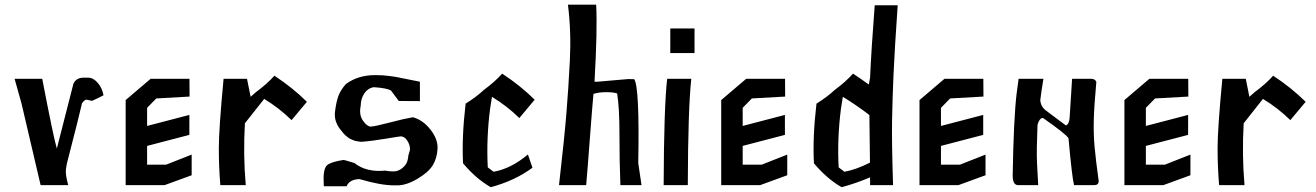

<svg xmlns="http://www.w3.org/2000/svg" viewBox="-20 -779 5539 808"><path d="M331.1 -452.1H352.5Q374 -451.2 392.3 -429.2Q410.6 -407.2 415.5 -377.9Q394.5 -366.7 367.2 -354.5Q353 -357.4 345.2 -359.4Q337.4 -361.3 325.2 -344.7Q325.2 -344.7 303.7 -256.3Q269 -119.6 264.2 -101.6Q260.7 -90.3 257.6 -67.6Q254.4 -44.9 267.1 0H150.9L70.8 -342.3L41.5 -447.3H157.7Q206.5 -194.3 219.2 -153.8L289.1 -427.2Q301.3 -452.1 331.1 -452.1Z M599.1 -165V-85.9H678.7L786.6 -128.4V-41.5L672.9 0H508.8V-357.9L613.8 -447.3H777.3L777.8 -372.6L637.7 -364.7L599.1 -325.2V-249L776.9 -295.4V-211.4Z M1010.7 -260.3Q1002.9 -130.4 1014.2 0H907.2Q900.9 -75.7 900.9 -156Q900.9 -236.3 920.9 -447.3H1019.5L1034.7 -371.6L1058.1 -392.1Q1104 -425.8 1134.8 -460.4Q1211.9 -409.7 1271.5 -350.6L1239.3 -312L1207 -273.4Q1155.3 -324.2 1091.8 -362.8Z M1698.2 -123.5 1705.6 -149.4Q1705.6 -169.9 1693.8 -187.5Q1682.1 -205.1 1666.5 -205.1Q1662.1 -205.1 1603.5 -195.3Q1544.9 -185.5 1499.5 -182.1Q1476.6 -184.6 1468 -188.5Q1459.5 -192.4 1454.6 -194.3Q1449.7 -196.3 1443.6 -201.2Q1437.5 -206.1 1434.6 -208.5Q1430.2 -211.4 1418 -227.1Q1384.8 -265.1 1389.6 -306.9Q1394.5 -348.6 1403.8 -374.3Q1413.1 -399.9 1435.1 -424.8Q1485.8 -462.9 1558.6 -462.9Q1594.2 -462.9 1618.7 -459.2Q1643.1 -455.6 1644.5 -455.6L1747.1 -435.1V-353.5L1658.2 -354L1625.5 -397.9Q1607.4 -408.7 1552.2 -412.1Q1528.3 -408.2 1513.4 -386.2Q1498.5 -364.3 1498 -334Q1490.2 -296.4 1506.8 -272.2Q1523.4 -248 1539.1 -246.1Q1558.6 -247.1 1619.4 -263.2Q1680.2 -279.3 1717.3 -285.6Q1758.8 -274.9 1791.3 -233.9Q1823.7 -192.9 1821.3 -152.3Q1818.8 -111.8 1800.8 -82.8Q1782.7 -53.7 1736.6 -26.4Q1690.4 1 1652.3 1H1637.7Q1582 1 1492.7 -25.4Q1450.2 -23.9 1438.5 4.9H1342.8Q1341.8 -15.1 1341.8 -27.8Q1341.8 -75.7 1360.8 -87.2Q1379.9 -98.6 1423.3 -105.5Q1423.3 -106 1426.3 -106Q1429.2 -106 1471.7 -92.8Q1521.5 -53.2 1601.1 -61Q1615.7 -57.6 1636 -57.6Q1656.2 -57.6 1673.3 -71.8Q1690.4 -85.9 1694.6 -102.1Q1698.7 -118.2 1698.2 -123.5Z M2042.5 -321.3Q2026.4 -196.8 2032.7 -74.7L2057.1 -56.2Q2129.9 -68.8 2201.7 -128.9L2220.7 -73.2Q2147.9 -19 2045.4 8.8Q1982.9 -26.9 1928.7 -91.8Q1922.9 -201.7 1939.5 -342.8Q1985.4 -371.6 2016.6 -400.9Q2062.5 -434.6 2093.3 -469.2Q2170.4 -418.5 2230 -359.4L2197.8 -320.8L2165.5 -282.2Q2113.8 -333 2050.3 -371.6Z M2494.1 -435.1 2623.5 -446.3 2648.9 -445.8Q2671.9 -413.6 2666 -92.8L2679.7 0H2590.8Q2586.9 -97.7 2586.9 -212.9Q2586.9 -328.1 2577.1 -385.7Q2562 -391.1 2530.5 -391.1Q2499 -391.1 2477.5 -383.8Q2472.7 -334.5 2462.6 -199.7Q2452.6 -64.9 2446.8 0H2332.5Q2355 -197.3 2363.5 -301Q2372.1 -404.8 2378.2 -524.9Q2384.3 -645 2370.1 -759.3H2488.8Q2494.6 -655.8 2481.9 -435.1Z M2800.8 -659.2H2902.8V-555.7H2800.8ZM2772.9 0Q2773.9 -324.7 2787.6 -447.3H2838.4H2889.2Q2875.5 -324.7 2874.5 0H2823.7Z M3105.5 -165V-85.9H3185.1L3293 -128.4V-41.5L3179.2 0H3015.1V-357.9L3120.1 -447.3H3283.7L3284.2 -372.6L3144 -364.7L3105.5 -325.2V-249L3283.2 -295.4V-211.4Z M3641.6 -32.7Q3582 -7.3 3522 8.8Q3459.5 -26.9 3405.3 -91.8Q3399.4 -201.7 3416 -342.8Q3461.9 -371.6 3493.2 -400.9Q3539.1 -434.6 3569.8 -469.2Q3599.6 -449.7 3636.2 -423.3L3641.6 -452.1Q3646.5 -566.4 3661.1 -756.8H3757.8Q3744.6 -566.4 3740.2 -465.1Q3735.8 -363.8 3734.1 -272.9Q3732.4 -182.1 3738.3 0H3641.6ZM3641.1 -94.7 3638.7 -294.9Q3582.5 -337.9 3526.9 -371.6L3519 -321.3Q3502.9 -196.8 3509.3 -74.7L3533.7 -56.2Q3582.5 -64.9 3641.1 -94.7Z M3939.9 -165V-85.9H4019.5L4127.4 -128.4V-41.5L4013.7 0H3849.6V-357.9L3954.6 -447.3H4118.2L4118.7 -372.6L3978.5 -364.7L3939.9 -325.2V-249L4117.7 -295.4V-211.4Z M4573.2 -447.3Q4587.4 -447.3 4593.8 -435.1Q4584.5 -333.5 4583 -274.2Q4581.5 -214.8 4586.4 -160.9Q4591.3 -106.9 4603.5 -18.6Q4604.5 0 4585 0H4500Q4491.7 -29.8 4476.6 -197.3Q4466.3 -214.8 4369.1 -282.7Q4354 -282.2 4346.2 -253.9Q4341.8 -147 4344 -95.5Q4346.2 -43.9 4349.1 0H4264.2Q4241.7 0 4241.7 -40.5Q4245.6 -279.3 4258.3 -385.3L4266.6 -447.3Q4263.2 -447.3 4371.1 -447.3Q4361.8 -392.1 4357.9 -357.9Q4359.4 -330.6 4382.8 -313L4465.8 -251Q4479.5 -256.3 4481.4 -284.7L4491.7 -447.3Z M4802.2 -165V-85.9H4881.8L4989.7 -128.4V-41.5L4876 0H4711.9V-357.9L4816.9 -447.3H4980.5L4981 -372.6L4840.8 -364.7L4802.2 -325.2V-249L4980 -295.4V-211.4Z M5213.9 -260.3Q5206.1 -130.4 5217.3 0H5110.4Q5104 -75.7 5104 -156Q5104 -236.3 5124 -447.3H5222.7L5237.8 -371.6L5261.2 -392.1Q5307.1 -425.8 5337.9 -460.4Q5415 -409.7 5474.6 -350.6L5442.4 -312L5410.2 -273.4Q5358.4 -324.2 5294.9 -362.8Z"/></svg>

Font: Panteley
Style: Regular
Weight: 500
Designer: Kalashnikov Yuriy
Foundry: Øêîëà ïàâà èìåíè ñâÿòîãî àâíîàïîñòîëüíîãî Âëàäèìèà
Version: Version 1.80 April 12, 2018